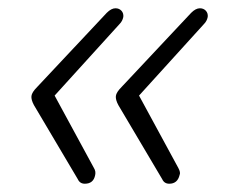

<svg xmlns="http://www.w3.org/2000/svg" viewBox="-20 -488 555 464"><path d="M185 -44Q173 -44 168 -55L62 -234Q55 -247 56 -256Q57 -265 70 -278L238 -457Q249 -468 259 -468Q268 -468 273.5 -462Q279 -456 278 -447Q276 -437 269 -430L112 -257L207 -82Q212 -74 210 -65Q206 -44 185 -44ZM389 -44Q377 -44 372 -55L266 -234Q259 -247 260 -256Q261 -265 274 -278L442 -457Q453 -468 463 -468Q472 -468 477.5 -462Q483 -456 482 -447Q480 -437 473 -430L316 -257L411 -82Q417 -71 414 -65Q409 -44 389 -44Z"/></svg>

Font: Quicksand
Style: Italic
Weight: 400
Italic angle: -12°
Designer: Andrew Paglinawan
Foundry: Andrew Paglinawan
Version: 1.002